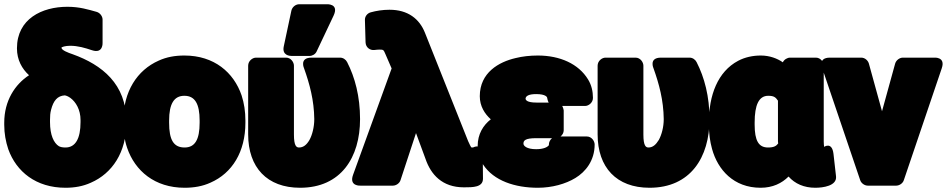

<svg xmlns="http://www.w3.org/2000/svg" viewBox="-24 -838 4468 906"><path d="M-4 -259V-249C-4 -208 3 -170 15 -134C53 -28 146 48 285 48C328 48 368 41 405 24C506 -20 572 -120 572 -256V-266C572 -441 458 -532 319 -582C298 -589 266 -601 266 -613C266 -616 284 -622 307 -622C344 -622 377 -612 410 -601C464 -583 460 -637 460 -637V-746C460 -760 449 -777 432 -782C392 -793 352 -806 294 -806C174 -806 56 -749 56 -610C56 -555 80 -513 113 -483C47 -440 -4 -363 -4 -259ZM212 -262V-272C212 -291 213 -305 217 -320C228 -363 247 -386 282 -388C291 -386 298 -383 308 -376C334 -357 356 -320 356 -272V-262C356 -184 332 -142 285 -142C271 -142 262 -144 254 -148C230 -163 212 -200 212 -262Z M558 -269V-259C558 -217 563 -178 576 -140C613 -32 706 48 847 48C891 48 932 41 969 24C1072 -21 1134 -122 1134 -259V-269C1134 -312 1128 -351 1116 -388C1079 -496 987 -576 846 -576C802 -576 762 -569 725 -552C623 -507 558 -406 558 -269ZM918 -269V-259C918 -179 896 -142 847 -142C795 -142 774 -178 774 -259V-269C774 -348 797 -386 846 -386C896 -386 918 -348 918 -269Z M1675 -276C1675 -383 1651 -473 1614 -545C1608 -557 1595 -566 1581 -566H1446C1387 -566 1411 -515 1411 -515C1437 -442 1458 -365 1459 -276C1459 -238 1449 -200 1436 -177C1423 -155 1408 -142 1387 -142C1375 -142 1363 -149 1363 -203V-528C1363 -544 1349 -566 1326 -566H1184C1168 -566 1147 -551 1147 -528V-204C1147 -48 1236 48 1392 48C1585 48 1675 -95 1675 -276ZM1388 -818C1371 -818 1355 -805 1351 -788L1315 -619C1306 -577 1342 -574 1352 -574H1436C1450 -574 1464 -582 1470 -595L1550 -764C1578 -823 1516 -818 1516 -818Z M1726 -780C1710 -776 1697 -761 1698 -743L1701 -638C1702 -613 1723 -600 1742 -602C1753 -603 1757 -604 1766 -604C1786 -604 1786 -603 1795 -582L1824 -515L1642 -13C1622 42 1677 38 1677 38H1830C1844 38 1861 28 1866 12L1939 -210L1984 -88C2009 -15 2062 46 2165 46C2208 46 2255 46 2255 5L2254 -106C2253 -167 2208 -142 2208 -142H2201C2199 -142 2192 -156 2185 -172L1981 -684C1955 -749 1901 -792 1814 -792C1782 -792 1751 -787 1726 -780Z M2506 -394C2551 -394 2558 -380 2558 -376C2558 -374 2561 -361 2565 -354H2507C2461 -354 2456 -367 2456 -373C2457 -384 2469 -394 2506 -394ZM2629 -338H2737C2753 -338 2774 -353 2774 -376C2774 -407 2767 -437 2751 -463C2706 -537 2618 -576 2514 -576C2477 -576 2441 -572 2409 -564C2331 -546 2240 -496 2240 -384C2240 -337 2263 -301 2292 -275C2256 -247 2230 -205 2230 -149C2230 -118 2237 -90 2256 -61C2306 15 2406 48 2514 48C2581 48 2645 30 2691 2C2739 -27 2782 -80 2782 -156C2782 -172 2768 -194 2745 -194H2621C2630 -201 2636 -212 2636 -223V-317C2636 -319 2633 -331 2629 -338ZM2581 -186C2572 -179 2566 -167 2566 -156C2566 -155 2567 -154 2566 -153C2560 -144 2541 -134 2506 -134C2461 -134 2446 -150 2446 -160C2446 -175 2454 -186 2507 -186Z M3324 -276C3324 -383 3300 -473 3263 -545C3257 -557 3244 -566 3230 -566H3095C3036 -566 3060 -515 3060 -515C3086 -442 3107 -365 3108 -276C3108 -238 3098 -202 3085 -178C3071 -155 3056 -142 3036 -142C3024 -142 3012 -149 3012 -203V-528C3012 -544 2998 -566 2975 -566H2833C2817 -566 2796 -551 2796 -528V-204C2796 -48 2885 48 3041 48C3234 48 3324 -95 3324 -276Z M3566 -576C3528 -576 3491 -568 3459 -551C3363 -500 3321 -389 3321 -260V-250C3321 -209 3326 -171 3336 -135C3363 -37 3438 48 3565 48C3622 48 3665 27 3697 -5C3727 29 3770 48 3823 48C3860 48 3926 39 3921 -6L3909 -112C3902 -171 3865 -145 3865 -145C3864 -150 3863 -160 3863 -171V-528C3863 -544 3849 -566 3826 -566H3704C3691 -566 3676 -557 3670 -544C3644 -562 3608 -576 3566 -576ZM3647 -363V-171C3647 -167 3648 -165 3648 -161C3639 -149 3628 -142 3600 -142C3556 -142 3537 -174 3537 -250V-260C3537 -343 3557 -386 3601 -386C3628 -386 3636 -379 3647 -363Z M4138 -313 4076 -538C4072 -552 4058 -566 4040 -566H3892C3834 -566 3856 -516 3856 -516L4035 12C4039 25 4054 38 4071 38H4205C4219 38 4236 28 4241 12L4420 -516C4439 -571 4384 -566 4384 -566H4236C4222 -566 4205 -555 4200 -538Z"/></svg>

Font: Asimov Print
Style: E
Weight: 500
Designer: Google
Version: Version 2.000980; 2014